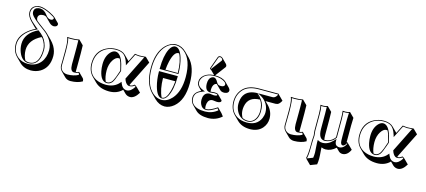

<svg xmlns="http://www.w3.org/2000/svg" viewBox="-69 -1344 5073 2285"><g transform="rotate(15 2467.5 -201.5)"><path d="M228 -430.2 212.9 -441.9 226.1 -429.2Q227.5 -429.7 228 -430.2ZM313.5 -350.6Q170.4 -278.3 169.4 -154.3Q169.9 -84.5 200.2 -30.3Q222.2 -20.5 246.1 -20Q335 -20 361.8 -121.6Q372.1 -160.6 372.1 -211.9Q371.6 -275.9 326.7 -339.8ZM215.8 -524.9Q232.9 -510.7 255.9 -493.2L327.1 -439.9Q350.1 -423.3 368.7 -404.8L425.3 -348.1Q453.6 -319.3 473.6 -286.6Q507.3 -227.1 507.3 -167.5Q507.3 -25.9 406.7 35.2Q354.5 65.9 291.5 66.4Q205.6 65.9 151.4 12.2L94.7 -44.4Q37.6 -102.5 37.1 -192.9Q37.1 -306.6 159.7 -391.6Q189.5 -411.6 221.2 -426.8Q213.4 -434.1 206.5 -440.9L149.9 -497.6Q97.2 -551.3 97.2 -600.1Q97.2 -664.6 154.8 -688.5Q177.7 -697.8 204.1 -698.2Q252 -697.8 330.1 -661.1Q384.8 -633.3 398.9 -619.6L455.6 -563Q462.9 -554.7 463.4 -548.3Q463.4 -518.1 427.2 -513.2Q423.3 -512.7 419.4 -512.2Q389.6 -513.2 364.7 -537.6L308.6 -594.2Q306.2 -596.7 303.7 -599.1Q286.1 -608.4 268.6 -608.4Q205.6 -607.4 204.6 -557.6Q205.1 -541.5 215.8 -524.9ZM314.9 -355Q308.6 -362.8 302.2 -369.1Q295.4 -376 289.1 -380.9ZM252.4 -416 258.3 -418.9 295.4 -388.7Q355 -339.4 376 -257.8Q381.8 -232.9 381.8 -211.9Q381.8 -45.4 283.2 -15.6Q265.1 -10.3 246.1 -9.8Q162.1 -9.8 123 -106.4Q103 -156.7 103 -210.9Q104 -342.3 252.4 -416ZM247.1 -427.7 231.9 -420.9Q124.5 -373 75.7 -291.5Q47.4 -243.7 46.9 -192.9Q46.9 -92.3 116.7 -38.1Q166 -0.5 234.9 0Q334.5 0 392.6 -70.8Q440.4 -130.9 440.9 -224.1Q440.4 -281.7 408.2 -337.9Q374.5 -393.1 321.3 -432.1L250 -484.9Q165 -550.8 147.5 -581.1Q138.2 -598.1 138.2 -613.8Q138.2 -664.6 191.4 -673.3Q200.7 -674.8 211.9 -674.8Q262.2 -673.3 301.3 -618.7Q329.1 -579.6 362.8 -579.1Q390.6 -579.1 396 -598.6Q396.5 -602.1 397 -605Q397 -615.7 329.6 -649.9Q327.1 -651.4 325.7 -651.9Q249 -688 204.1 -688Q138.2 -688 115.2 -639.6Q106.9 -621.6 106.9 -600.1Q106.9 -553.2 162.1 -500Q184.6 -478.5 219.2 -449.7Z M627 -261.2 626 -321.8Q624 -394.5 607.9 -429.2L609.9 -431.2Q622.1 -429.2 653.8 -429.2Q720.2 -429.2 752.9 -438Q754.9 -438.5 755.9 -439L812.5 -382.3Q812.5 -381.3 814.5 -286.6V-215.3Q814.5 -180.7 814 -122.6Q813.5 -86.9 813.5 -74.7Q813.5 -63.5 814.5 -54.7Q833 -56.6 852.1 -65.9Q854.5 -64 856 -63L912.6 -6.3Q925.3 7.3 925.8 31.2Q867.2 65.9 778.8 66.4Q737.3 65.9 710.4 39.6L653.8 -17.1Q625.5 -46.4 625 -87.9Q625 -98.1 626 -135.3Q627.4 -222.7 627 -261.2ZM637.2 -261.2Q637.7 -222.2 635.7 -134.8Q634.8 -98.1 634.8 -87.9Q634.8 -38.1 674.3 -13.2Q695.8 -0.5 722.2 0Q804.2 -0.5 858.9 -30.8Q856.9 -45.9 850.6 -54.2Q827.6 -43.9 793.9 -43.9Q747.6 -45.4 747.1 -131.3Q747.1 -144 747.6 -178.7Q748 -237.8 748 -272V-342.8Q748 -369.6 746.6 -426.3Q704.6 -418.9 653.8 -418.9Q640.1 -418.9 622.6 -419.9Q634.8 -385.3 635.7 -322.3Z M1321.8 -206.1 1313.5 -241.2Q1300.3 -303.2 1278.8 -343.3Q1271.5 -345.2 1265.1 -345.2Q1229.5 -345.2 1198.2 -296.4Q1164.6 -243.2 1164.1 -169.4Q1164.6 -88.9 1189 -34.7Q1198.2 -32.2 1207.5 -32.2Q1223.6 -32.2 1236.6 -39.6Q1249.5 -46.9 1258.5 -56.9Q1267.6 -66.9 1277.6 -87.9Q1287.6 -108.9 1293.2 -123.5Q1298.8 -138.2 1308.6 -167.5ZM1208.5 -443.8Q1284.7 -443.4 1324.2 -404.3L1380.9 -347.7Q1384.3 -343.8 1387.2 -341.3L1439.5 -445.8Q1478 -439.9 1496.6 -439.9Q1525.9 -439.9 1573.7 -444.8L1630.4 -388.7L1473.1 -74.2Q1474.1 -69.8 1475.6 -66.9Q1510.7 -68.4 1528.8 -90.3Q1541.5 -87.4 1560.5 -70.3L1617.2 -13.7Q1569.3 65.9 1513.2 66.4Q1477.5 65.4 1453.1 42L1415 3.9Q1353.5 66.4 1256.3 66.4Q1143.1 65.9 1081.1 4.4L1024.4 -52.2Q968.3 -109.9 967.8 -202.1Q967.8 -353.5 1088.4 -415Q1145 -443.8 1208.5 -443.8ZM1208.5 -434.1Q1112.8 -434.1 1047.4 -375.5Q978 -312 977.5 -202.1Q977.5 -80.6 1071.8 -28.8Q1125 -0.5 1199.7 0Q1301.8 -1 1359.9 -69.3L1371.1 -82.5L1377 -66.4Q1401.9 -1 1456.5 0Q1505.4 -1.5 1547.9 -68.4Q1539.1 -75.2 1532.2 -78.6Q1509.8 -57.1 1471.7 -57.1Q1446.3 -57.1 1424.3 -89.8Q1413.1 -107.4 1407.2 -128.4L1406.2 -131.8L1556.6 -433.6Q1517.1 -430.2 1496.6 -430.2Q1477.1 -430.7 1445.3 -435.1L1370.1 -285.2L1363.3 -309.1Q1338.9 -390.1 1293.9 -415.5Q1260.3 -434.1 1208.5 -434.1ZM1332 -205.6 1317.9 -164.6Q1288.1 -77.1 1267.6 -51.8Q1242.2 -22.5 1207.5 -22Q1130.9 -22 1106 -141.1Q1097.7 -182.1 1097.7 -226.1Q1097.7 -327.1 1151.9 -383.3Q1180.2 -411.6 1208.5 -412.1Q1274.9 -412.1 1312.5 -286.1Q1318.8 -265.1 1323.2 -243.2Z M1938 -587.4Q1883.8 -587.4 1854 -460.4Q1842.8 -412.1 1838.4 -356.9H1990.2Q1988.8 -499.5 1945.8 -586.9Q1941.4 -587.4 1938 -587.4ZM1664.1 -334Q1664.1 -525.9 1759.3 -622.6Q1817.4 -680.2 1887.2 -681.2Q1955.1 -680.2 2010.7 -625L2067.4 -568.4Q2160.2 -474.1 2160.6 -277.3Q2160.6 -67.9 2051.8 23.4Q1997.6 67.9 1939 68.4Q1871.1 67.4 1814.9 12.7L1758.8 -43.9Q1664.6 -139.6 1664.1 -334ZM1879.9 -25.4Q1883.8 -24.9 1886.2 -24.9Q1936.5 -24.9 1967.3 -133.8Q1982.4 -188 1987.8 -254.4H1835.9Q1837.4 -113.3 1879.9 -25.4ZM1674.3 -334Q1674.3 -129.9 1776.4 -41Q1826.7 1.5 1882.3 2Q1952.6 2 2010.3 -61.5Q2093.8 -154.8 2094.2 -334Q2094.2 -547.4 1987.3 -632.8Q1939.5 -670.4 1887.2 -670.9Q1805.7 -670.9 1745.6 -591.8Q1674.8 -496.1 1674.3 -334ZM1881.3 -653.8Q1939 -653.8 1973.6 -545.4Q1999.5 -462.9 2000.5 -356.9V-347.2H1769V-356.9Q1770 -508.8 1812 -595.2Q1841.3 -652.8 1881.3 -653.8ZM2000.5 -320.8V-311Q1999.5 -154.3 1953.6 -68.4Q1924.3 -15.6 1886.2 -15.1Q1825.7 -15.1 1792 -135.3Q1770 -215.3 1769 -311V-320.8Z M2429.2 -680.2Q2445.8 -679.2 2458.5 -667L2515.1 -610.4Q2525.9 -598.6 2526.4 -585.4Q2525.4 -576.2 2521.5 -570.3L2429.7 -448.2Q2427.7 -445.8 2426.8 -444.8Q2517.6 -444.8 2562.5 -404.8Q2564.5 -402.8 2565.4 -401.9L2622.1 -345.2Q2637.2 -329.1 2637.7 -313.5Q2637.7 -279.8 2590.8 -273.9Q2585 -273.4 2580.6 -273.4Q2549.3 -273.9 2533.7 -289.1L2477.1 -345.7Q2474.1 -348.6 2472.2 -351.1Q2439.9 -347.2 2427.7 -307.1Q2422.9 -289.6 2422.4 -268.6Q2422.4 -254.4 2423.8 -243.7Q2427.2 -244.1 2430.2 -244.1Q2455.1 -248 2473.1 -248Q2507.8 -247.6 2518.6 -237.3L2575.2 -180.7Q2579.1 -175.8 2579.6 -170.4Q2577.1 -146 2528.3 -145.5Q2524.9 -145.5 2513.7 -147Q2505.4 -147.9 2501.5 -148.4Q2485.8 -151.4 2477.5 -151.4Q2427.2 -151.4 2414.6 -95.2Q2411.6 -80.6 2411.6 -64.5Q2412.1 -45.9 2416.5 -30.3Q2423.3 -29.3 2429.2 -28.8Q2474.6 -29.8 2559.1 -86.9L2615.7 -30.3L2642.6 4.4Q2572.3 66.9 2475.6 68.4Q2370.1 67.9 2322.8 21L2266.1 -35.6Q2233.4 -69.3 2232.9 -118.2Q2232.9 -186.5 2313 -221.7Q2314.5 -222.2 2314.9 -222.7L2276.4 -261.7Q2253.4 -286.1 2252.9 -321.8Q2252.9 -368.2 2295.4 -404.3Q2340.3 -441.4 2414.1 -444.8L2361.8 -497.1Q2355.5 -498 2351.1 -501.5Q2347.2 -506.3 2347.2 -511.2Q2347.7 -514.6 2349.1 -520L2400.9 -663.1Q2408.2 -679.2 2429.2 -680.2ZM2344.7 -121.1Q2344.7 -191.9 2391.6 -211.9Q2405.8 -217.8 2420.9 -217.8Q2429.7 -217.3 2446.3 -214.8Q2450.2 -214.4 2458 -213.4Q2469.2 -211.9 2472.2 -211.9Q2512.7 -212.4 2513.2 -227.1Q2510.7 -237.8 2473.1 -237.8Q2457 -237.8 2431.6 -233.9H2430.7H2430.2L2424.8 -233.4L2423.3 -232.9H2421.9Q2356.9 -235.4 2356 -325.2Q2356 -393.6 2398.4 -413.1Q2408.7 -418 2419.9 -418Q2445.8 -418 2469.7 -374Q2470.2 -373 2471.2 -371.6Q2472.7 -369.1 2472.7 -368.7Q2485.4 -346.2 2503.9 -341.8Q2513.2 -339.8 2523.9 -339.8Q2562 -339.8 2569.8 -362.3Q2570.8 -366.7 2570.8 -370.1Q2570.8 -395 2525.9 -415.5Q2482.9 -435.1 2425.8 -435.1Q2312.5 -435.1 2274.4 -362.8Q2263.2 -341.3 2263.2 -321.8Q2263.2 -274.4 2310.1 -249.5Q2321.3 -243.7 2334.5 -238.3L2358.9 -228.5L2334.5 -219.7Q2302.2 -208 2281.7 -193.6Q2261.2 -179.2 2253.9 -163.6Q2246.6 -147.9 2244.9 -139.2Q2243.2 -130.4 2243.2 -118.2Q2243.2 -38.6 2326.7 -10.7Q2365.7 2 2418.9 2Q2507.8 1.5 2572.3 -53.2L2556.6 -73.2Q2475.1 -18.6 2429.2 -19Q2377 -19 2354.5 -71.8Q2344.7 -95.2 2344.7 -121.1ZM2429.2 -669.9Q2415.5 -668.9 2410.2 -659.7L2358.4 -516.6Q2357.4 -513.7 2356.9 -510.7Q2358.9 -508.3 2361.3 -506.8Q2363.8 -509.3 2364.7 -511.2L2457 -633.3Q2460 -637.7 2460 -642.1Q2460 -658.7 2440.4 -667.5Q2434.6 -669.9 2429.2 -669.9Z M2940.9 -23.9Q3004.4 -23.9 3036.1 -86.9Q3054.7 -125 3054.7 -174.8Q3054.2 -252.9 3018.6 -304.2Q2875 -302.7 2852.1 -177.2Q2848.1 -155.3 2848.1 -131.3Q2848.6 -83 2873 -40.5Q2904.3 -23.9 2940.9 -23.9ZM3085.4 -304.2 3123 -267.1Q3185.5 -203.1 3186 -115.2Q3186 -46.9 3141.1 4.9Q3086.9 65.9 2990.2 66.4Q2890.1 65.9 2831.5 7.8L2774.9 -48.8Q2717.3 -107.9 2716.8 -204.1Q2717.8 -301.3 2781.7 -366.2Q2845.7 -428.7 2970.7 -429.2H3211.9L3222.7 -417L3279.3 -360.4Q3256.3 -316.9 3231.4 -308.1Q3220.2 -304.7 3208 -304.2ZM3006.8 -319.8Q2998 -330.1 2988.8 -339.4Q2978 -350.1 2965.8 -360.8ZM2940.9 -14.2Q2849.6 -14.2 2804.7 -98.1Q2781.7 -142.1 2781.7 -188Q2781.7 -315.9 2878.4 -355.5Q2916.5 -370.6 2965.8 -371.1H2969.2L2972.2 -368.7Q3040.5 -308.6 3057.1 -244.1Q3064.9 -212.9 3064.5 -174.8Q3064.5 -77.1 3004.9 -34.2Q2976.1 -14.6 2940.9 -14.2ZM3151.9 -371.1Q3183.1 -371.1 3202.1 -401.4Q3206.1 -407.7 3210.4 -415.5L3207.5 -418.9H2970.7Q2849.1 -418.5 2788.6 -358.9Q2727.1 -295.9 2726.6 -204.1Q2726.6 -84 2813.5 -30.8Q2863.8 -0.5 2933.6 0Q3060.1 0 3104 -101.1Q3119.1 -137.2 3119.6 -171.9Q3119.6 -265.6 3047.9 -327.1Q3029.8 -342.3 3011.2 -352.1L2974.6 -371.1Z M3382.3 -261.2 3381.3 -321.8Q3379.4 -394.5 3363.3 -429.2L3365.2 -431.2Q3377.4 -429.2 3409.2 -429.2Q3475.6 -429.2 3508.3 -438Q3510.3 -438.5 3511.2 -439L3567.9 -382.3Q3567.9 -381.3 3569.8 -286.6V-215.3Q3569.8 -180.7 3569.3 -122.6Q3568.8 -86.9 3568.8 -74.7Q3568.8 -63.5 3569.8 -54.7Q3588.4 -56.6 3607.4 -65.9Q3609.9 -64 3611.3 -63L3668 -6.3Q3680.7 7.3 3681.2 31.2Q3622.6 65.9 3534.2 66.4Q3492.7 65.9 3465.8 39.6L3409.2 -17.1Q3380.9 -46.4 3380.4 -87.9Q3380.4 -98.1 3381.3 -135.3Q3382.8 -222.7 3382.3 -261.2ZM3392.6 -261.2Q3393.1 -222.2 3391.1 -134.8Q3390.1 -98.1 3390.1 -87.9Q3390.1 -38.1 3429.7 -13.2Q3451.2 -0.5 3477.5 0Q3559.6 -0.5 3614.3 -30.8Q3612.3 -45.9 3606 -54.2Q3583 -43.9 3549.3 -43.9Q3502.9 -45.4 3502.4 -131.3Q3502.4 -144 3502.9 -178.7Q3503.4 -237.8 3503.4 -272V-342.8Q3503.4 -369.6 3502 -426.3Q3460 -418.9 3409.2 -418.9Q3395.5 -418.9 3377.9 -419.9Q3390.1 -385.3 3391.1 -322.3Z M3880.9 -40Q3883.8 -40 3885.3 -40Q3950.2 -40 3996.1 -90.8Q4002.9 -98.6 4007.8 -106V-321.8Q4007.8 -398.9 4002 -431.2Q4014.6 -429.2 4037.1 -429.2Q4066.4 -429.7 4090.8 -439L4147.5 -382.3Q4147.5 -381.3 4144.5 -286.6V-78.6Q4146.5 -83.5 4147.9 -85.9L4169.9 -66.9L4226.6 -10.3Q4191.9 65.9 4130.4 66.4Q4102.5 65.4 4084.5 48.3L4047.9 11.7Q3990.7 65.9 3922.4 66.4Q3893.1 65.9 3872.6 54.7L3872.1 56.2Q3871.6 60.1 3871.6 61.5Q3871.6 68.8 3874 97.2Q3879.4 159.7 3879.4 192.4Q3879.4 231.9 3873.5 263.7L3794.4 294.4L3737.8 237.8L3727.1 220.2Q3740.7 184.6 3741.2 40Q3741.2 25.4 3741.2 6.8Q3741.2 -7.3 3743.2 -30.3Q3745.1 -49.8 3745.1 -59.1Q3745.1 -64 3742.7 -78.6Q3739.3 -101.6 3738.8 -111.8V-321.8Q3738.3 -395.5 3728 -431.2Q3740.7 -429.2 3763.2 -429.2Q3792.5 -429.7 3816.9 -439L3873.5 -382.3Q3873.5 -381.3 3875.5 -286.6V-97.7Q3876 -62.5 3880.9 -40ZM4078.1 -342.8Q4078.1 -369.1 4080.6 -424.8Q4058.1 -418.9 4037.1 -418.9Q4025.4 -418.9 4013.7 -419.9Q4017.6 -386.7 4018.1 -321.8V-103L4016.1 -100.6Q3982.4 -49.8 3920.9 -34.7Q3902.3 -30.3 3885.3 -29.8Q3809.6 -31.2 3809.1 -153.8V-342.8Q3809.1 -368.7 3807.6 -425.3Q3785.6 -418.9 3763.2 -418.9Q3752.4 -418.9 3741.2 -419.9Q3749 -383.3 3749 -321.8V-111.8Q3749 -102.5 3752.4 -82.5Q3754.9 -65.4 3754.9 -59.1Q3754.9 -48.3 3752.9 -28.3Q3751 -5.9 3751 6.8Q3751 170.9 3740.7 210Q3739.3 214.8 3738.3 218.8L3742.2 225.6L3808.1 199.7Q3813 169.9 3813 136.2Q3813 127 3805.7 17.6Q3805.2 9.3 3805.2 4.9Q3805.2 0.5 3806.2 -2.9L3805.7 -19.5L3820.8 -10.7Q3839.4 -0.5 3866.2 0Q3935.1 0 3992.7 -60.5Q3997.1 -64.9 4000.5 -68.8L4018.1 -87.9V-62Q4018.1 -12.2 4059.1 -2Q4066.9 0 4074.2 0Q4126.5 -1.5 4157.7 -64.5L4151.4 -69.8Q4131.3 -32.7 4108.9 -32.2Q4082 -32.2 4079.1 -81.1Q4078.1 -95.7 4078.1 -130.9Z M4621.1 -206.1 4612.8 -241.2Q4599.6 -303.2 4578.1 -343.3Q4570.8 -345.2 4564.5 -345.2Q4528.8 -345.2 4497.6 -296.4Q4463.9 -243.2 4463.4 -169.4Q4463.9 -88.9 4488.3 -34.7Q4497.6 -32.2 4506.8 -32.2Q4522.9 -32.2 4535.9 -39.6Q4548.8 -46.9 4557.9 -56.9Q4566.9 -66.9 4576.9 -87.9Q4586.9 -108.9 4592.5 -123.5Q4598.1 -138.2 4607.9 -167.5ZM4507.8 -443.8Q4584 -443.4 4623.5 -404.3L4680.2 -347.7Q4683.6 -343.8 4686.5 -341.3L4738.8 -445.8Q4777.3 -439.9 4795.9 -439.9Q4825.2 -439.9 4873 -444.8L4929.7 -388.7L4772.5 -74.2Q4773.4 -69.8 4774.9 -66.9Q4810.1 -68.4 4828.1 -90.3Q4840.8 -87.4 4859.9 -70.3L4916.5 -13.7Q4868.7 65.9 4812.5 66.4Q4776.9 65.4 4752.4 42L4714.4 3.9Q4652.8 66.4 4555.7 66.4Q4442.4 65.9 4380.4 4.4L4323.7 -52.2Q4267.6 -109.9 4267.1 -202.1Q4267.1 -353.5 4387.7 -415Q4444.3 -443.8 4507.8 -443.8ZM4507.8 -434.1Q4412.1 -434.1 4346.7 -375.5Q4277.3 -312 4276.9 -202.1Q4276.9 -80.6 4371.1 -28.8Q4424.3 -0.5 4499 0Q4601.1 -1 4659.2 -69.3L4670.4 -82.5L4676.3 -66.4Q4701.2 -1 4755.9 0Q4804.7 -1.5 4847.2 -68.4Q4838.4 -75.2 4831.5 -78.6Q4809.1 -57.1 4771 -57.1Q4745.6 -57.1 4723.6 -89.8Q4712.4 -107.4 4706.5 -128.4L4705.6 -131.8L4856 -433.6Q4816.4 -430.2 4795.9 -430.2Q4776.4 -430.7 4744.6 -435.1L4669.4 -285.2L4662.6 -309.1Q4638.2 -390.1 4593.3 -415.5Q4559.6 -434.1 4507.8 -434.1ZM4631.3 -205.6 4617.2 -164.6Q4587.4 -77.1 4566.9 -51.8Q4541.5 -22.5 4506.8 -22Q4430.2 -22 4405.3 -141.1Q4397 -182.1 4397 -226.1Q4397 -327.1 4451.2 -383.3Q4479.5 -411.6 4507.8 -412.1Q4574.2 -412.1 4611.8 -286.1Q4618.2 -265.1 4622.6 -243.2Z"/></g></svg>

Font: Linux Biolinum Shadow O
Style: Bold
Weight: 700
Designer: Philipp H. Poll
Foundry: Philipp H. Poll
Version: Version 0.9.2